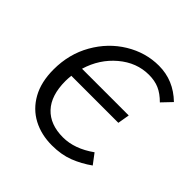

<svg xmlns="http://www.w3.org/2000/svg" viewBox="-151 -672 811 811"><g transform="rotate(45 254.5 -266.0)"><path d="M48 -219Q48 -311 90.5 -385.5Q133 -460 203 -502.5Q273 -545 352 -545Q439 -545 505 -481L464 -438Q437 -465 410.5 -476.5Q384 -488 349 -488Q276 -488 215.5 -437Q155 -386 131 -306H410L401 -253H120Q118 -233 118 -220Q118 -134 160 -89Q202 -44 279 -44Q348 -44 418 -94L452 -49Q413 -21 369.5 -4Q326 13 270 13Q206 13 156 -13.5Q106 -40 77 -92Q48 -144 48 -219Z"/></g></svg>

Font: Nebula Sans Book
Style: Regular
Weight: 400
Italic angle: -9°
Designer: Paul D. Hunt for Adobe (as Source Sans)
Foundry: Nebula Entertainment & Broadcasting LLC
Version: Version 1.010